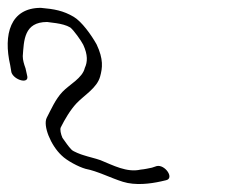

<svg xmlns="http://www.w3.org/2000/svg" viewBox="-256 -739 619 489"><path d="M-227 -555C-221 -535 -180 -523 -187 -547L-191 -565C-195 -576 -198 -586 -198 -596C-195 -636 -195 -683 -136 -683L-113 -680C-100 -678 -87 -675 -77 -669C-68 -662 -49 -635 -44 -625C-32 -599 -33 -581 -40 -566C-46 -540 -79 -524 -97 -505C-115 -486 -126 -460 -137 -439C-147 -419 -127 -369 -99 -343C-86 -330 -56 -314 -38 -309C-7 -303 25 -286 57 -276C89 -266 127 -271 154 -277L167 -280C189 -285 164 -321 143 -316L131 -312C121 -310 113 -308 102 -307C67 -299 32 -318 0 -331C-14 -336 -29 -339 -44 -344C-48 -345 -70 -353 -74 -358C-82 -366 -89 -377 -97 -388C-101 -397 -104 -410 -101 -415C-91 -435 -77 -459 -61 -476C-41 -497 -9 -515 -1 -544C5 -566 8 -588 -10 -626C-24 -651 -48 -684 -68 -696C-95 -712 -118 -716 -152 -719C-230 -719 -248 -651 -230 -573Z"/></svg>

Font: Stray Cat
Style: OpSuObl
Weight: 400
Version: Version 1.0